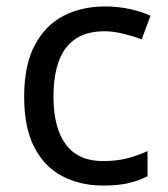

<svg xmlns="http://www.w3.org/2000/svg" viewBox="-20 -566 520 596"><path d="M300 10Q229 10 173.5 -19Q118 -48 86.5 -109Q55 -170 55 -265Q55 -364 88 -426Q121 -488 177.5 -517Q234 -546 306 -546Q347 -546 385 -537.5Q423 -529 447 -517L420 -444Q396 -453 364 -461Q332 -469 304 -469Q146 -469 146 -266Q146 -169 184.5 -117.5Q223 -66 299 -66Q343 -66 376.5 -75Q410 -84 438 -97V-19Q411 -5 378.5 2.5Q346 10 300 10Z"/></svg>

Font: Noto Sans Mongolian
Style: Regular
Weight: 400
Designer: Monotype Design Team
Foundry: Monotype Imaging Inc.
Version: Version 3.001; ttfautohint (v1.8.4.7-5d5b)